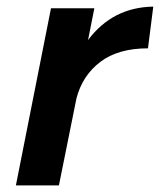

<svg xmlns="http://www.w3.org/2000/svg" viewBox="-20 -560 483 580"><path d="M158 0H28L134 -535H265L246 -439Q320 -538 443 -540L427 -414Q337 -414 283 -373Q229 -332 211 -263Z"/></svg>

Font: Argentum Sans Medium
Style: Italic
Weight: 500
Italic angle: -11°
Designer: Julieta Ulanovsky (font), Cristiano Sobral (main changes and remaster)
Foundry: Julieta Ulanovsky (font), Cristiano Sobral (main changes and remaster)
Version: Version 2.007;June 15, 2022;FontCreator 14.0.0.2814 64-bit; 